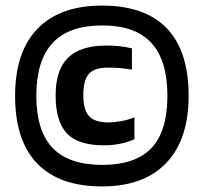

<svg xmlns="http://www.w3.org/2000/svg" viewBox="-20 -657 728 687"><path d="M655 -314Q655 -158 575 -74Q495 10 345 10Q192 10 113 -72Q34 -154 34 -314Q34 -471 114 -554Q194 -637 345 -637Q499 -637 577 -555.5Q655 -474 655 -314ZM579 -314Q579 -441 521.5 -503.5Q464 -566 346 -566Q227 -566 168.5 -503.5Q110 -441 110 -314Q110 -189 168 -128Q226 -67 346 -67Q465 -67 522 -127.5Q579 -188 579 -314ZM367 -219Q389 -219 413.5 -223.5Q438 -228 461 -237V-159Q440 -149 411.5 -143Q383 -137 352 -137Q260 -137 219.5 -179.5Q179 -222 179 -316Q179 -407 223.5 -450.5Q268 -494 361 -494Q384 -494 404.5 -492Q425 -490 452 -484V-408Q426 -412 408 -413.5Q390 -415 365 -415Q317 -415 297.5 -392Q278 -369 278 -316Q278 -264 298.5 -241.5Q319 -219 367 -219Z"/></svg>

Font: Blinker SemiBold
Style: Regular
Weight: 600
Designer: Juergen Huber
Foundry: supertype
Version: Version 1.015;PS 1.15;hotconv 1.0.88;makeotf.lib2.5.647800